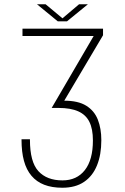

<svg xmlns="http://www.w3.org/2000/svg" viewBox="-20 -872 586 901"><path d="M272.5 9Q223.5 9 187.5 -5Q151.5 -19 127.8 -47Q104 -75 92.5 -117Q81 -159 81 -216Q81 -217 81 -217.5Q81 -218 81 -218.5H120.5Q120.5 -218 120.5 -217.5Q120.5 -217 120.5 -216Q120.5 -112 160.2 -68.8Q200 -25.5 273 -25.5Q340.5 -25.5 378.2 -73.8Q416 -122 416 -213Q416 -266.5 399.5 -300Q383 -333.5 347.2 -349.5Q311.5 -365.5 254.5 -365.5H222.5L419.5 -703H85.5V-737.5H463.5V-706.5L281.5 -399.5Q346.5 -399.5 384.5 -376Q422.5 -352.5 439 -310.8Q455.5 -269 455.5 -214Q455.5 -146 435.2 -96Q415 -46 374.5 -18.5Q334 9 272.5 9ZM153.5 -852H194L280.5 -780H266L351 -852H392.5L294.5 -772H251Z"/></svg>

Font: Epilogue ExtraLight
Style: Regular
Weight: 250
Designer: Tyler Finck
Foundry: Etcetera Type Co
Version: Version 2.112